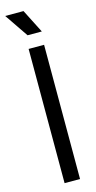

<svg xmlns="http://www.w3.org/2000/svg" viewBox="-142 -876 458 912"><g transform="rotate(-15 87.0 -420.0)"><path d="M55 0V-660H131V0ZM67 -724 -12 -840H78L137 -724Z"/></g></svg>

Font: Bricolage Grotesque 96pt Light
Style: Regular
Weight: 300
Designer: Mathieu Triay
Foundry: Atelier Triay
Version: Version 1.001; ttfautohint (v1.8.4.7-5d5b);gftools[0.9.33.de